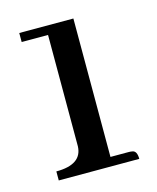

<svg xmlns="http://www.w3.org/2000/svg" viewBox="-73 -469 427 522"><g transform="rotate(-15 140.0 -207.5)"><path d="M232.4 -25.4C236.3 -25.4 239.9 -25.1 243.2 -24.4C251.6 -23.1 255.9 -15 255.9 0H29.3V-25.4C77.5 -25.4 102.2 -42.3 103.5 -76.2V-389.6H29.3V-415H181.6V-25.4Z"/></g></svg>

Font: Abhaya Libre
Style: Regular
Weight: 400
Designer: Pushpananda Ekanayake, Sol Matas, Pathum Egodawatta
Foundry: Mooniak
Version: Version 1.041; ; ttfautohint (v1.5)